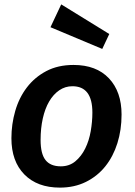

<svg xmlns="http://www.w3.org/2000/svg" viewBox="-20 -840 616 875"><path d="M315 -544Q419 -544 476.5 -483Q534 -422 534 -318Q534 -248 515 -187.5Q496 -127 460 -82Q424 -37 371.5 -11Q319 15 253 15Q150 15 91 -45Q32 -105 32 -210Q32 -274 49.5 -334.5Q67 -395 102.5 -441.5Q138 -488 191 -516Q244 -544 315 -544ZM310 -447Q277 -447 250 -428.5Q223 -410 204 -377.5Q185 -345 175 -300Q165 -255 165 -202Q165 -139 187.5 -110.5Q210 -82 257 -82Q296 -82 323.5 -105Q351 -128 368.5 -163.5Q386 -199 393.5 -242.5Q401 -286 401 -327Q401 -447 310 -447ZM446 -617 210 -716 259 -820 478 -685Z"/></svg>

Font: Xgbmvzvtohvqztyvzapvmeyoton
Style: Regular
Weight: 500
Italic angle: -8°
Designer: Carrois Corporate & Edenspiekermann
Foundry: Carrois Corporate GbR & Edenspiekermann AG
Version: Version 2.001